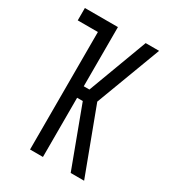

<svg xmlns="http://www.w3.org/2000/svg" viewBox="-178 -838 855 941"><g transform="rotate(30 250.0 -367.5)"><path d="M368 0 243 -335H211V0H138V-665H24V-735H211V-400H243L368 -735H444L306 -368L444 0Z"/></g></svg>

Font: HulyMono
Style: Regular
Weight: 400
Monospace: yes
Designer: Belleve Invis
Foundry: Belleve Invis
Version: Version 33.2.5; ttfautohint (v1.8.4)